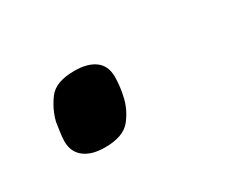

<svg xmlns="http://www.w3.org/2000/svg" viewBox="-41 -204 356 303"><g transform="rotate(-30 136.5 -52.5)"><path d="M86 12Q62 12 48.5 1.5Q35 -9 35 -28Q35 -35 36.5 -45Q38 -55 39 -62Q44 -82 57 -99.5Q70 -117 104 -117Q128 -117 141.5 -107Q155 -97 155 -77Q155 -70 154 -60.5Q153 -51 151 -43Q147 -23 133.5 -5.5Q120 12 86 12Z"/></g></svg>

Font: IBM Plex Sans
Style: Italic
Weight: 400
Italic angle: -11.31°
Designer: Mike Abbink, Paul van der Laan, Pieter van Rosmalen
Foundry: Bold Monday
Version: Version 3.201